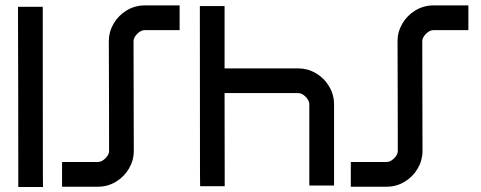

<svg xmlns="http://www.w3.org/2000/svg" viewBox="-20 -708 1824 728"><path d="M49.3 1V-22.5V-45.9Q49.3 -144.5 49.1 -341.1Q48.8 -537.6 48.3 -635.3V-658.2V-682.1H142.1V-658.2V-635.3Q142.1 -536.6 142.3 -340.3Q142.6 -144 142.6 -45.9Q142.6 -38.6 142.8 -22.7Q143.1 -6.8 143.1 1Z M215.3 -93.8H351.1Q365.7 -93.8 379.6 -107.7Q393.6 -121.6 393.6 -135.3Q393.6 -259.8 393.3 -343.8Q393.1 -427.7 392.6 -552.2Q392.6 -586.9 410.6 -618.2Q428.7 -649.4 460.2 -668.5Q491.7 -687.5 528.8 -687.5H661.1V-593.8H528.8Q514.2 -593.8 500.2 -579.6Q486.3 -565.4 486.3 -552.2Q486.3 -427.7 486.8 -343.8Q487.3 -259.8 487.3 -135.3Q487.3 -100.6 469.2 -69.3Q451.2 -38.1 419.7 -19Q388.2 0 351.1 0H215.3Z M738.8 -2Q738.8 -25.4 738.3 -48.8L737.8 -638.2V-685.1H831.5V-638.7V-448.7H1111.3Q1146 -448.7 1177.2 -430.7Q1208.5 -412.6 1227.5 -381.1Q1246.6 -349.6 1246.6 -312.5V-4.4H1152.8V-312.5Q1152.8 -327.1 1138.9 -341.1Q1125 -355 1111.3 -355H831.5V-343.8Q831.5 -147 832 -48.8V-2Z M1310.1 -93.8H1445.8Q1460.4 -93.8 1474.4 -107.7Q1488.3 -121.6 1488.3 -135.3Q1488.3 -259.8 1488 -343.8Q1487.8 -427.7 1487.3 -552.2Q1487.3 -586.9 1505.4 -618.2Q1523.4 -649.4 1554.9 -668.5Q1586.4 -687.5 1623.5 -687.5H1755.9V-593.8H1623.5Q1608.9 -593.8 1595 -579.6Q1581.1 -565.4 1581.1 -552.2Q1581.1 -427.7 1581.5 -343.8Q1582 -259.8 1582 -135.3Q1582 -100.6 1564 -69.3Q1545.9 -38.1 1514.4 -19Q1482.9 0 1445.8 0H1310.1Z"/></svg>

Font: GokturkKurgu
Style: Regular
Weight: 400
Designer: facebook.com/biligbitig
Foundry: facebook.com/biligbitig
Version: Version 1.0